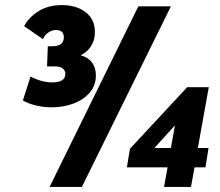

<svg xmlns="http://www.w3.org/2000/svg" viewBox="-20 -735 867 755"><path d="M182 -313Q150 -313 118.5 -321Q87 -329 70 -340L100 -434Q144 -411 186 -411Q237 -411 237 -445Q237 -457 227 -465.5Q217 -474 193 -474H165L168 -553H184Q231 -553 231 -588Q231 -617 200 -617Q185 -617 170.5 -607.5Q156 -598 149 -581L75 -632Q93 -667 131.5 -691Q170 -715 223 -715Q281 -715 317.5 -686.5Q354 -658 353 -607Q353 -576 337 -552Q321 -528 297 -518Q357 -500 357 -438Q357 -399 333 -371Q309 -343 269.5 -328Q230 -313 182 -313ZM175 0 524 -710H652L302 0ZM788 -77H745L731 0H625L639 -77H479L491 -150L716 -392H801L758 -153H800ZM587 -153H652L668 -242Z"/></svg>

Font: Livvic
Style: Bold Italic
Weight: 700
Italic angle: -10°
Designer: Jacques Le Bailly, Baron von Fonthausen
Version: Version 1.001; ttfautohint (v1.8.2)